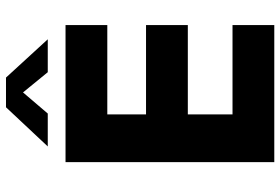

<svg xmlns="http://www.w3.org/2000/svg" viewBox="-168 -772 940 644"><g transform="rotate(-90 302.0 -450.0)"><path d="M80.1 -700.2H540V-560.1H240.2V-430.2H540V-290H240.2V-140.1H540V0H80.1ZM363.8 -899.9 492.2 -759.8H381.8L314 -842.8L243.2 -759.8H132.8L264.2 -899.9Z"/></g></svg>

Font: Gully
Style: Bold
Weight: 700
Designer: jaikishan Patel
Foundry: MagicType
Version: Version 1.000;Glyphs 3.2 (3242)